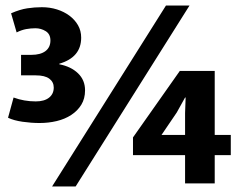

<svg xmlns="http://www.w3.org/2000/svg" viewBox="-20 -662 868 693"><path d="M168 11 579 -642H664L253 11ZM629 -406H755V-175H813V-102H755V0H648V-102H460V-166ZM618 -256 563 -175H648V-254L650 -310H648ZM20 -614Q52 -628 78.5 -632Q105 -636 131 -636Q160 -636 185.5 -628Q211 -620 230.5 -605.5Q250 -591 261.5 -571Q273 -551 273 -526Q273 -455 194 -432V-430Q236 -422 261.5 -397.5Q287 -373 287 -336Q287 -306 273.5 -284Q260 -262 237 -247Q214 -232 184.5 -225Q155 -218 123 -218Q93 -218 61.5 -222.5Q30 -227 9 -237L29 -310Q67 -296 109 -296Q140 -296 157 -309.5Q174 -323 174 -346Q174 -366 158 -378Q142 -390 109 -390H56V-464H93Q126 -464 144 -477.5Q162 -491 162 -516Q162 -539 145 -549.5Q128 -560 108 -560Q91 -560 74.5 -557Q58 -554 40 -545Z"/></svg>

Font: Mukta Malar ExtraBold
Style: Regular
Weight: 800
Designer: Aadarsh Rajan, Girish Dalvi, Yashodeep Gholap
Foundry: Ek Type
Version: Version 2.538;PS 1.000;hotconv 16.6.51;makeotf.lib2.5.65220;